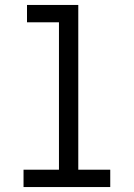

<svg xmlns="http://www.w3.org/2000/svg" viewBox="-20 -755 540 775"><path d="M75 0V-70H218V-665H89V-735H296V-70H425V0Z"/></svg>

Font: Iosevka NFM
Style: Regular
Weight: 400
Monospace: yes
Designer: Belleve Invis
Foundry: Belleve Invis
Version: Version 29.0.4; ttfautohint (v1.8.4);Nerd Fonts 3.3.0